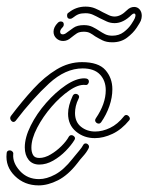

<svg xmlns="http://www.w3.org/2000/svg" viewBox="-40 -551 449 581"><path d="M259 -177Q253 -177 249.5 -182Q246 -187 250 -193Q280 -237 280 -278Q280 -307 262.5 -325.5Q245 -344 210 -344Q158 -344 108.5 -298.5Q59 -253 7 -185Q4 -182 1 -182Q-4 -182 -7.5 -188Q-11 -194 -7 -200Q27 -245 61 -282Q95 -319 131.5 -341Q168 -363 208 -363Q258 -363 279 -339Q300 -315 300 -281Q300 -256 291 -230Q282 -204 266 -181Q263 -177 259 -177ZM79 -53Q58 -53 46.5 -67.5Q35 -82 35 -105Q35 -135 53 -171Q71 -207 99.5 -239.5Q128 -272 159 -293Q190 -314 215 -314Q229 -314 229 -304Q229 -300 226 -296.5Q223 -293 218 -294Q197 -296 169.5 -277Q142 -258 116 -228Q90 -198 72.5 -164.5Q55 -131 55 -104Q55 -91 60 -82Q65 -73 79 -73Q95 -73 113 -83.5Q131 -94 146 -109Q161 -124 168 -137Q171 -142 176 -142Q181 -142 185 -137.5Q189 -133 185 -127Q176 -112 159 -94.5Q142 -77 121 -65Q100 -53 79 -53ZM247 -133Q214 -133 190 -153Q166 -173 166 -207Q166 -219 169.5 -232.5Q173 -246 180 -261Q183 -267 189 -267Q194 -267 197.5 -263Q201 -259 198 -253Q192 -241 189.5 -230Q187 -219 187 -209Q187 -182 205 -167.5Q223 -153 248 -153Q270 -153 293 -164Q316 -175 335 -199Q338 -203 342 -203Q347 -203 351 -197.5Q355 -192 351 -187Q328 -159 300.5 -146Q273 -133 247 -133ZM77 10Q34 10 5 -18.5Q-24 -47 -20 -86Q-20 -96 -10 -96Q-6 -96 -2.5 -92.5Q1 -89 0 -84Q-2 -58 20.5 -33.5Q43 -9 78 -9Q101 -9 127 -23Q153 -37 179 -70Q179 -70 185.5 -78Q192 -86 200 -95.5Q208 -105 211 -111Q214 -117 219 -117Q224 -117 227.5 -112.5Q231 -108 228 -102Q222 -90 212 -79Q202 -68 194 -57Q166 -21 135.5 -5.5Q105 10 77 10ZM300 -423Q282 -423 270 -429Q258 -435 248 -441Q240 -447 232.5 -451Q225 -455 214 -455Q200 -455 192.5 -450Q185 -445 175 -437Q164 -427 151 -427Q139 -427 130.5 -435Q122 -443 122 -455Q122 -469 135 -482Q139 -486 144 -486Q153 -486 153 -477Q153 -472 149 -468Q142 -461 142 -455Q142 -447 150 -447Q156 -447 163 -453Q171 -459 182.5 -467Q194 -475 214 -475Q229 -475 240 -469.5Q251 -464 260 -458Q269 -452 278 -447.5Q287 -443 300 -443Q320 -443 334.5 -454Q349 -465 357.5 -478Q366 -491 368 -496Q370 -502 370 -504Q370 -510 366 -510Q362 -510 358 -506Q333 -481 307 -481Q294 -481 283 -486Q272 -491 262 -496Q251 -502 241 -506.5Q231 -511 219 -511Q206 -511 198 -508Q190 -505 180 -497Q176 -494 172 -494Q163 -494 163 -504Q163 -511 168 -513Q190 -531 219 -531Q235 -531 248 -525.5Q261 -520 271 -514Q281 -509 289.5 -505Q298 -501 307 -501Q325 -501 344 -520Q354 -530 366 -530Q376 -530 382.5 -522.5Q389 -515 389 -503Q389 -496 386 -488Q384 -483 373.5 -467Q363 -451 344.5 -437Q326 -423 300 -423Z"/></svg>

Font: Neonderthaw
Style: Regular
Weight: 400
Designer: Robert E. Leuschke
Foundry: Robert E. Leuschke
Version: Version 1.010; ttfautohint (v1.8.3)